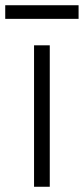

<svg xmlns="http://www.w3.org/2000/svg" viewBox="-39 -713 320 733"><path d="M151 -540V0H91V-540ZM261 -693V-641H-19V-693Z"/></svg>

Font: Pathway Extreme 28pt ExtraLight
Style: Regular
Weight: 250
Designer: Eduardo Rodriguez Tunni
Foundry: Eduardo Rodriguez Tunni
Version: Version 1.001;gftools[0.9.26]